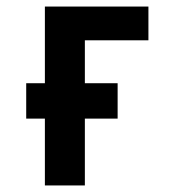

<svg xmlns="http://www.w3.org/2000/svg" viewBox="-20 -566 540 586"><path d="M339 -204V-312H239V-443H433V-546H117V-312H60V-204H117V0H239V-204Z"/></svg>

Font: Noto Sans Mono UI Condensed
Style: Bold
Weight: 700
Width: 3
Designer: Monotype Design team
Foundry: Monotype Imaging Inc.
Version: 1.000